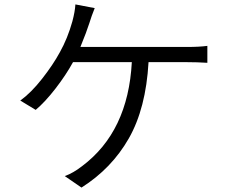

<svg xmlns="http://www.w3.org/2000/svg" viewBox="-20 -808 1040 864"><path d="M341.8 -596.7H821.3Q877.9 -596.7 913.1 -601.6V-525.4Q867.2 -528.3 821.3 -528.3H648.4Q636.7 -320.3 559.6 -185.1Q482.4 -49.8 346.7 36.1L271.5 -15.6Q309.6 -29.3 349.6 -60.5Q556.6 -215.8 573.2 -528.3H308.6Q276.4 -469.7 229.5 -409.2Q182.6 -348.6 140.6 -313.5L71.3 -355.5Q120.1 -390.6 169.4 -453.6Q218.8 -516.6 249 -572.3Q284.2 -634.8 305.7 -711.9Q317.4 -755.9 319.3 -788.1L406.2 -771.5Q391.6 -735.4 381.8 -703.1Q370.1 -666 341.8 -596.7Z"/></svg>

Font: GenEi Gothic M SemiLight
Style: Regular
Weight: 350
Designer: o_tamon (Modified); [Source Han Sans]
Ryoko NISHIZUKA  (kana & ideographs); Paul D. Hunt (Latin, Greek & Cyrillic); Wenl
Version: Version 1.1a;Original Version 1.004